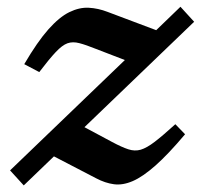

<svg xmlns="http://www.w3.org/2000/svg" viewBox="-20 -548 615 582"><path d="M10.5 -31.5 358.5 -366 271.5 -399.5Q240.5 -412 220.5 -417.2Q200.5 -422.5 184.5 -416.8Q168.5 -411 149 -390.2Q129.5 -369.5 99 -329.5L53.5 -353.5Q93 -421 126.5 -458.8Q160 -496.5 190.2 -511.2Q220.5 -526 249 -524.5Q277.5 -523 306 -512L453.5 -456.5L527 -527.5L568.5 -482L236 -162.5L320 -117.5Q349 -102 368.8 -95.5Q388.5 -89 406.5 -94.2Q424.5 -99.5 448.8 -118Q473 -136.5 511.5 -171.5L541 -141Q489.5 -80 451 -46Q412.5 -12 382.2 1Q352 14 325.5 10.5Q299 7 271.5 -7.5L143.5 -74L52 14Z"/></svg>

Font: Newsreader Caption Medium
Style: Italic
Weight: 500
Italic angle: -17°
Designer: Hugues Gentile
Foundry: Production Type
Version: Version 1.001